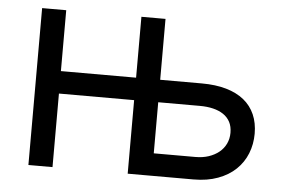

<svg xmlns="http://www.w3.org/2000/svg" viewBox="-44 -605 986 665"><g transform="rotate(5 449.5 -272.5)"><path d="M76.7 -545.5H160.5V-333.8H421.9V-545.5H505.7V-333.8H650.6Q698.5 -333.8 735.4 -323.2Q772.4 -312.5 797.4 -292.3Q822.4 -272 835.2 -242.7Q848 -213.4 848 -176.1Q848 -139.6 835.2 -107.4Q822.4 -75.3 797.4 -51.3Q772.4 -27.3 735.4 -13.7Q698.5 0 650.6 0H421.9V-255.7H160.5V0H76.7ZM505.7 -78.1H650.6Q675.8 -78.1 696.6 -85Q717.3 -92 732.4 -104.2Q747.5 -116.5 755.9 -133.9Q764.2 -151.3 764.2 -171.9Q764.2 -193.9 755.9 -209.7Q747.5 -225.5 732.4 -235.6Q717.3 -245.7 696.6 -250.7Q675.8 -255.7 650.6 -255.7H505.7Z"/></g></svg>

Font: Interop
Style: Regular
Weight: 400
Designer: Rasmus Andersson, Google, Jang Haemin
Foundry: jhaemin
Version: Version 1.008